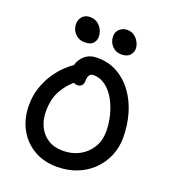

<svg xmlns="http://www.w3.org/2000/svg" viewBox="-166 -1058 1058 1190"><g transform="rotate(20 363.5 -463.5)"><path d="M347 10Q258 10 192 -29.5Q126 -69 90 -137Q54 -205 54 -290Q54 -353 72 -406.5Q90 -460 117.5 -501.5Q145 -543 175 -572.5Q205 -602 231 -618Q240 -656 271.5 -683.5Q303 -711 354 -711Q428 -711 487 -678Q546 -645 587.5 -587.5Q629 -530 650.5 -456Q672 -382 672 -300Q672 -235 648 -178.5Q624 -122 580.5 -79.5Q537 -37 477.5 -13.5Q418 10 347 10ZM166 -290Q166 -236 187 -192Q208 -148 248.5 -122Q289 -96 347 -96Q407 -96 455 -121.5Q503 -147 531.5 -193Q560 -239 560 -300Q560 -353 546.5 -406.5Q533 -460 508 -504Q483 -548 447 -575Q411 -602 367 -602Q348 -602 340 -588Q332 -574 332 -553Q332 -531 321 -520Q310 -509 294 -509Q280 -509 268 -515Q225 -479 195.5 -424.5Q166 -370 166 -290ZM482 -781Q447 -781 422.5 -807Q398 -833 398 -870Q398 -899 418.5 -918Q439 -937 469 -937Q496 -937 515.5 -922.5Q535 -908 546 -886.5Q557 -865 557 -844Q557 -821 539.5 -801Q522 -781 482 -781ZM243 -774Q206 -774 181 -800.5Q156 -827 156 -863Q156 -893 174.5 -913Q193 -933 223 -933Q254 -933 274.5 -918Q295 -903 305.5 -881Q316 -859 316 -837Q316 -810 299.5 -792Q283 -774 243 -774Z"/></g></svg>

Font: Shantell Sans Normal
Style: Regular
Weight: 500
Designer: Stephen Nixon, Anya Danilova, Shantell Martin
Foundry: Arrow Type
Version: Version 1.009;[a7da0bfa3]